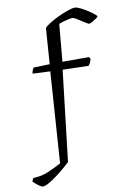

<svg xmlns="http://www.w3.org/2000/svg" viewBox="-170 -863 755 1125"><g transform="rotate(-10 207.5 -300.0)"><path d="M-8 200Q-14 200 -25 193Q-36 186 -46.5 177Q-57 168 -64 161Q-63 156 -60 150Q-57 144 -55 141Q-10 140 29.5 124Q69 108 114 84L151 -457L46 -462Q48 -473 51.5 -482Q55 -491 59 -496L155 -499L170 -711Q176 -721 200 -736Q224 -751 254.5 -765.5Q285 -780 313.5 -790Q342 -800 357 -800Q368 -800 388 -790.5Q408 -781 429 -767.5Q450 -754 464.5 -742.5Q479 -731 479 -727Q479 -723 469.5 -716Q460 -709 447.5 -702Q435 -695 425 -692Q421 -692 408.5 -699.5Q396 -707 380.5 -717.5Q365 -728 351.5 -735.5Q338 -743 332 -743Q328 -743 313.5 -740Q299 -737 282 -732.5Q265 -728 251 -722L231 -500H389L396 -489Q395 -481 389.5 -469Q384 -457 378 -450L224 -454L161 84Q148 97 125 116.5Q102 136 76.5 155Q51 174 28 187Q5 200 -8 200Z"/></g></svg>

Font: Texturina 12pt ExtraLight
Style: Regular
Weight: 250
Designer: Guillermo Torres Carreño
Foundry: Omnibus-Type
Version: Version 1.002